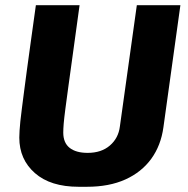

<svg xmlns="http://www.w3.org/2000/svg" viewBox="-20 -706 722 736"><path d="M281.5 10Q173.5 10 113.8 -42.5Q54 -95 54 -178.5Q54 -190.5 55 -205.5Q56 -220.5 58 -241Q60 -261.5 63.8 -289.5Q67.5 -317.5 72.2 -354.8Q77 -392 83.5 -440.2Q90 -488.5 98.5 -549.5Q107 -610.5 117.5 -686H285Q270.5 -580.5 260 -504.2Q249.5 -428 242.2 -375.2Q235 -322.5 230.5 -288Q226 -253.5 224.2 -232.5Q222.5 -211.5 222.5 -198Q222.5 -158.5 247 -139.2Q271.5 -120 316 -120Q368.5 -120 401.2 -148.2Q434 -176.5 439.5 -221L504.5 -686H671.5L606.5 -218.5Q597 -148.5 559.8 -97.2Q522.5 -46 460.5 -18Q398.5 10 313 10Z"/></svg>

Font: Chivo Medium
Style: Italic
Weight: 500
Italic angle: -8.05°
Designer: Hector Gatti
Foundry: Omnibus-Type
Version: Version 2.002